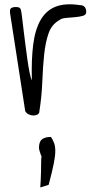

<svg xmlns="http://www.w3.org/2000/svg" viewBox="-20 -528 436 873"><path d="M25.4 -470.7V-478.5Q25.4 -488.3 32.7 -492.2Q40 -496.1 49.8 -496.1Q57.6 -496.1 64.5 -494.6Q71.3 -493.2 75.2 -483.4Q78.1 -468.8 81.1 -442.9Q84 -417 87.9 -385.7Q91.8 -354.5 96.2 -319.8Q100.6 -285.2 105 -254.4Q109.4 -223.6 114.3 -199.2Q119.1 -174.8 125 -162.1Q122.1 -255.9 130.9 -324.7Q139.6 -393.6 164.6 -437Q189.5 -480.5 232.9 -497.6Q276.4 -514.6 341.8 -504.9Q372.1 -504.9 372.1 -472.7Q372.1 -460 355.5 -455.6Q338.9 -451.2 318.4 -449.7Q297.9 -448.2 278.3 -446.3Q258.8 -444.3 250 -436.5Q214.8 -417 200.7 -376Q186.5 -335 180.7 -279.3Q174.8 -223.6 172.4 -157.7Q169.9 -91.8 159.2 -22.5Q159.2 -12.7 151.4 -7.8Q143.6 -2.9 132.3 -2.9Q121.1 -2.9 110.8 -7.8Q100.6 -12.7 94.7 -22.5ZM163.1 324.2Q164.1 312.5 165 293.5Q166 274.4 166.5 253.4Q167 232.4 167 212.9Q167 193.4 168.9 181.6Q167 180.7 165.5 175.3Q164.1 169.9 161.6 163.6Q159.2 157.2 158.2 151.9Q157.2 146.5 157.2 144.5Q157.2 116.2 170.9 105.5Q184.6 94.7 211.9 94.7Q220.7 108.4 226.1 122.6Q231.4 136.7 231.4 159.2Q231.4 181.6 224.1 217.8Q216.8 253.9 201.2 312.5Z"/></svg>

Font: Shadows Into Light
Style: Regular
Weight: 400
Designer: Kimberly Geswein
Foundry: Kimberly Geswein
Version: Version 001.000